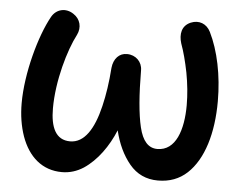

<svg xmlns="http://www.w3.org/2000/svg" viewBox="-45 -575 847 676"><g transform="rotate(5 378.5 -236.5)"><path d="M189 -510.7C161.1 -529.8 127.4 -522 111.3 -493.2C71.8 -422.9 34.7 -287.1 34.7 -182.1C34.7 -139.2 41 -100.1 53.2 -65.4C78.1 4.4 127 47.9 196.8 47.9C224.1 47.9 249.5 40 272.9 24.9C319.3 -5.9 356.4 -58.6 379.9 -115.7C391.1 -69.3 409.2 -30.3 435.1 1C460.9 32.2 494.6 47.9 536.1 47.9C577.1 47.9 611.3 35.2 639.2 9.3C694.3 -42 722.2 -135.3 722.2 -248.5C722.2 -339.8 704.1 -426.3 672.9 -489.3C659.2 -517.1 631.3 -527.8 602.5 -515.6C571.3 -502 566.4 -471.7 576.2 -439.9C586.4 -412.1 595.2 -378.9 603 -339.8C610.4 -300.3 614.3 -262.2 614.3 -225.1C614.3 -138.2 589.8 -62.5 524.4 -62.5C492.7 -62.5 471.7 -85.9 460.4 -133.3C449.2 -180.2 443.8 -247.1 443.4 -333.5C443.4 -363.3 420.4 -386.2 389.6 -386.2C361.8 -386.7 342.3 -365.7 338.9 -333C335.4 -282.7 328.6 -236.8 318.8 -196.3C299.3 -114.3 266.6 -62.5 216.3 -62.5C165 -62.5 146 -106.4 146 -173.3C146 -270.5 178.2 -381.8 208 -438.5C221.2 -465.3 213.9 -494.6 189 -510.7Z"/></g></svg>

Font: Mikhak SemiBold
Style: Regular
Weight: 600
Designer: Amin Abedi
Version: Version 3.2